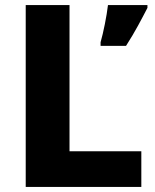

<svg xmlns="http://www.w3.org/2000/svg" viewBox="-20 -734 610 754"><path d="M81 0H535V-140H253V-714H81ZM559 -703V-714H404C399 -671 386 -606 375 -568V-554H475C511 -610 535 -657 559 -703Z"/></svg>

Font: Noto Sans Thai Looped ExtraBold
Style: Regular
Weight: 800
Designer: Cadson Demak Team
Foundry: Cadson Demak Co., Ltd.
Version: Version 1.001